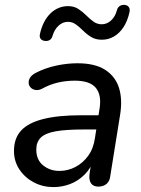

<svg xmlns="http://www.w3.org/2000/svg" viewBox="-20 -754 573 783"><path d="M198 9Q155 9 118.5 -10Q82 -29 59.5 -62.5Q37 -96 37 -138Q37 -190 66 -221.5Q95 -253 156 -268.5Q217 -284 312 -284H393L384 -226H322Q249 -226 207 -218.5Q165 -211 146.5 -193Q128 -175 128 -144Q128 -102 156 -79.5Q184 -57 222 -57Q257 -57 287.5 -73Q318 -89 339.5 -118.5Q361 -148 367 -190L386 -311Q395 -366 371 -395.5Q347 -425 285 -425Q250 -425 217 -417.5Q184 -410 151 -392Q137 -385 125 -387Q113 -389 105.5 -396.5Q98 -404 97 -415Q96 -426 102.5 -437Q109 -448 126 -457Q165 -477 209.5 -486.5Q254 -496 296 -496Q367 -496 408.5 -469.5Q450 -443 465 -396.5Q480 -350 470 -287L430 -38Q428 -16 415 -4.5Q402 7 381 7Q361 7 351.5 -6Q342 -19 345 -44L357 -121L365 -109Q352 -69 325.5 -42.5Q299 -16 266 -3.5Q233 9 198 9ZM164 -587Q152 -588 146 -595.5Q140 -603 143 -616Q149 -643 160 -664Q171 -685 186 -699.5Q201 -714 219 -721.5Q237 -729 257 -729Q282 -729 299.5 -717.5Q317 -706 331.5 -691.5Q346 -677 361 -666Q376 -655 395 -655Q416 -655 433 -670.5Q450 -686 457 -713Q460 -724 468.5 -729.5Q477 -735 488 -734Q500 -733 505.5 -725Q511 -717 508 -704Q500 -668 483.5 -643Q467 -618 444.5 -605Q422 -592 395 -592Q370 -592 352 -603Q334 -614 319.5 -628.5Q305 -643 290 -654Q275 -665 257 -665Q236 -665 219 -649.5Q202 -634 194 -607Q191 -596 183 -591Q175 -586 164 -587Z"/></svg>

Font: Nunito Medium
Style: Italic
Weight: 500
Designer: Vernon Adams
Foundry: Vernon Adams
Version: Version 3.601